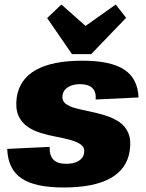

<svg xmlns="http://www.w3.org/2000/svg" viewBox="-20 -820 645 851"><path d="M262 11Q134 11 74.5 -30Q15 -71 12 -160L200 -169Q199 -130 217 -112Q235 -94 274 -94Q308 -94 329 -107Q350 -120 353 -143Q356 -166 339.5 -178.5Q323 -191 294.5 -199Q266 -207 231.5 -213.5Q197 -220 163 -230Q129 -240 102 -258.5Q75 -277 61.5 -308Q48 -339 54 -387Q66 -469 139 -510Q212 -551 346 -551Q470 -551 530.5 -511.5Q591 -472 594 -388L404 -379Q407 -412 389.5 -429.5Q372 -447 335 -447Q302 -447 281 -433.5Q260 -420 257 -397Q254 -374 270 -361Q286 -348 314.5 -340.5Q343 -333 377.5 -326Q412 -319 446 -308.5Q480 -298 507.5 -280Q535 -262 548.5 -231Q562 -200 555 -152Q543 -71 469.5 -30Q396 11 262 11ZM539 -741 384 -580H299L189 -740L252 -800L409 -661H297L493 -800Z"/></svg>

Font: Pathway Extreme SemiCondensed ExtraBold
Style: Italic
Weight: 800
Width: 4
Italic angle: -8°
Version: Version 1.001;gftools[0.9.26]